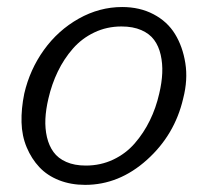

<svg xmlns="http://www.w3.org/2000/svg" viewBox="-20 -514 589 544"><path d="M221.2 9.8Q180.7 9.8 147.2 -3.4Q113.8 -16.6 91.6 -40.3Q69.3 -64 55.7 -96.4Q42 -128.9 41 -167.5Q40 -206.1 48.8 -249Q64.5 -316.9 104.5 -372.6Q144.5 -428.2 203.1 -461.2Q261.7 -494.1 326.2 -494.1Q376 -494.1 415 -473.6Q454.1 -453.1 475.8 -417.7Q497.6 -382.3 505.1 -335.2Q512.7 -288.1 499 -234.9Q475.1 -131.8 396.2 -61Q317.4 9.8 221.2 9.8ZM223.1 -44.9Q265.1 -44.9 300.8 -61.8Q336.4 -78.6 361.8 -107.9Q387.2 -137.2 404.5 -172.6Q421.9 -208 431.2 -249Q438.5 -279.8 439.7 -306.9Q440.9 -334 435.3 -358.6Q429.7 -383.3 416.7 -400.9Q403.8 -418.5 380.4 -428.7Q356.9 -439 324.2 -439Q282.7 -439 247.3 -422.1Q211.9 -405.3 186.5 -376.2Q161.1 -347.2 143.8 -311.3Q126.5 -275.4 117.2 -234.9Q109.9 -204.1 108.6 -177Q107.4 -149.9 113 -125.5Q118.7 -101.1 131.6 -83.3Q144.5 -65.4 167.7 -55.2Q190.9 -44.9 223.1 -44.9Z"/></svg>

Font: HK Grotesk Light Italic
Style: Regular
Weight: 300
Italic angle: -13°
Designer: Alfredo Marco Pradil and Stefan Peev
Foundry: Hanken Design Co.
Version: Version 1.000;PS 001.000;hotconv 1.0.88;makeotf.lib2.5.64775